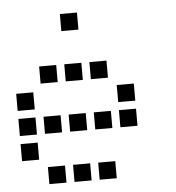

<svg xmlns="http://www.w3.org/2000/svg" viewBox="-50 -731 699 761"><g transform="rotate(-5 300.0 -350.0)"><path d="M217 -684Q216 -684 216 -684Q216 -684 216 -683V-617Q216 -616 216 -616Q216 -616 217 -616H283Q284 -616 284 -616Q284 -616 284 -617V-683Q284 -684 284 -684Q284 -684 283 -684ZM117 -484Q116 -484 116 -484Q116 -484 116 -483V-417Q116 -416 116 -416Q116 -416 117 -416H183Q184 -416 184 -416Q184 -416 184 -417V-483Q184 -484 184 -484Q184 -484 183 -484ZM217 -484Q216 -484 216 -484Q216 -484 216 -483V-417Q216 -416 216 -416Q216 -416 217 -416H283Q284 -416 284 -416Q284 -416 284 -417V-483Q284 -484 284 -484Q284 -484 283 -484ZM317 -484Q316 -484 316 -484Q316 -484 316 -483V-417Q316 -416 316 -416Q316 -416 317 -416H383Q384 -416 384 -416Q384 -416 384 -417V-483Q384 -484 384 -484Q384 -484 383 -484ZM17 -384Q16 -384 16 -384Q16 -384 16 -383V-317Q16 -316 16 -316Q16 -316 17 -316H83Q84 -316 84 -316Q84 -316 84 -317V-383Q84 -384 84 -384Q84 -384 83 -384ZM417 -384Q416 -384 416 -384Q416 -384 416 -383V-317Q416 -316 416 -316Q416 -316 417 -316H483Q484 -316 484 -316Q484 -316 484 -317V-383Q484 -384 484 -384Q484 -384 483 -384ZM17 -284Q16 -284 16 -284Q16 -284 16 -283V-217Q16 -216 16 -216Q16 -216 17 -216H83Q84 -216 84 -216Q84 -216 84 -217V-283Q84 -284 84 -284Q84 -284 83 -284ZM117 -284Q116 -284 116 -284Q116 -284 116 -283V-217Q116 -216 116 -216Q116 -216 117 -216H183Q184 -216 184 -216Q184 -216 184 -217V-283Q184 -284 184 -284Q184 -284 183 -284ZM217 -284Q216 -284 216 -284Q216 -284 216 -283V-217Q216 -216 216 -216Q216 -216 217 -216H283Q284 -216 284 -216Q284 -216 284 -217V-283Q284 -284 284 -284Q284 -284 283 -284ZM317 -284Q316 -284 316 -284Q316 -284 316 -283V-217Q316 -216 316 -216Q316 -216 317 -216H383Q384 -216 384 -216Q384 -216 384 -217V-283Q384 -284 384 -284Q384 -284 383 -284ZM417 -284Q416 -284 416 -284Q416 -284 416 -283V-217Q416 -216 416 -216Q416 -216 417 -216H483Q484 -216 484 -216Q484 -216 484 -217V-283Q484 -284 484 -284Q484 -284 483 -284ZM17 -184Q16 -184 16 -184Q16 -184 16 -183V-117Q16 -116 16 -116Q16 -116 17 -116H83Q84 -116 84 -116Q84 -116 84 -117V-183Q84 -184 84 -184Q84 -184 83 -184ZM117 -84Q116 -84 116 -84Q116 -84 116 -83V-17Q116 -16 116 -16Q116 -16 117 -16H183Q184 -16 184 -16Q184 -16 184 -17V-83Q184 -84 184 -84Q184 -84 183 -84ZM217 -84Q216 -84 216 -84Q216 -84 216 -83V-17Q216 -16 216 -16Q216 -16 217 -16H283Q284 -16 284 -16Q284 -16 284 -17V-83Q284 -84 284 -84Q284 -84 283 -84ZM317 -84Q316 -84 316 -84Q316 -84 316 -83V-17Q316 -16 316 -16Q316 -16 317 -16H383Q384 -16 384 -16Q384 -16 384 -17V-83Q384 -84 384 -84Q384 -84 383 -84Z"/></g></svg>

Font: Doto SemiBold
Style: Regular
Weight: 600
Monospace: yes
Version: Version 1.000